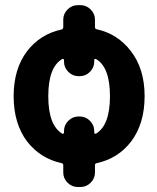

<svg xmlns="http://www.w3.org/2000/svg" viewBox="-20 -666 624 763"><path d="M227.5 -134.8Q230.5 -133.8 232.4 -135.3Q234.4 -136.7 234.4 -138.7V-145.5Q234.4 -168.9 251.5 -186Q268.6 -203.1 292 -203.1H296.9Q320.3 -203.1 337.4 -186Q354.5 -168.9 354.5 -145.5V-138.7Q354.5 -136.7 356.4 -135.3Q358.4 -133.8 361.3 -134.8Q417 -168 417 -283.7Q417 -399.4 361.3 -431.6Q358.4 -432.6 356.4 -431.2Q354.5 -429.7 354.5 -427.7V-420.9Q354.5 -397.5 337.4 -380.4Q320.3 -363.3 296.9 -363.3H292Q268.6 -363.3 251.5 -380.4Q234.4 -397.5 234.4 -420.9V-427.7Q234.4 -429.7 232.4 -431.2Q230.5 -432.6 227.5 -431.6Q171.9 -399.4 171.9 -283.7Q171.9 -168 227.5 -134.8ZM357.4 -558.6Q357.4 -550.8 364.3 -549.8Q448.2 -531.2 500 -462.9Q554.7 -392.6 554.7 -283.7Q554.7 -174.8 501 -103.5Q449.2 -36.1 364.3 -17.6Q357.4 -16.6 357.4 -9.8V19.5Q357.4 43 340.3 60.1Q323.2 77.1 299.8 77.1H289.1Q265.6 77.1 248.5 60.1Q231.4 43 231.4 19.5V-9.8Q231.4 -16.6 224.6 -17.6Q140.6 -36.1 87.9 -103.5Q34.2 -174.8 34.2 -283.7Q34.2 -392.6 87.9 -462.9Q139.6 -530.3 224.6 -548.8Q231.4 -550.8 231.4 -558.6V-587.9Q231.4 -611.3 248.5 -628.4Q265.6 -645.5 289.1 -645.5H299.8Q323.2 -645.5 340.3 -628.4Q357.4 -611.3 357.4 -587.9Z"/></svg>

Font: Gen Jyuu Gothic P Bold
Style: Bold
Weight: 700
Designer: [Source Han Sans]
Ryoko NISHIZUKA  (kana & ideographs); Paul D. Hunt (Latin, Greek & Cyrillic); Wenlong ZHANG  (bopomofo
Version: Version 1.002.20150607